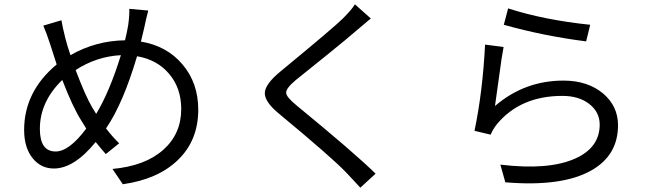

<svg xmlns="http://www.w3.org/2000/svg" viewBox="-20 -818 3040 891"><path d="M426 -289Q488 -391 541 -562Q428 -556 331 -493Q375 -376 407 -321Q430 -284 426 -289ZM380 -221Q385 -214 357 -259Q318 -320 269 -447Q165 -346 165 -220Q165 -115 238 -115Q301 -115 380 -221ZM668 -769Q664 -755 658 -729Q652 -699 650 -692Q640 -648 634 -625Q754 -605 826 -520Q900 -434 900 -309Q900 -165 804 -74Q712 14 550 37L502 -34Q654 -48 738 -123Q821 -197 821 -312Q821 -408 766 -474Q710 -541 616 -557Q551 -337 472 -222Q502 -183 533 -153L471 -103Q449 -128 424 -159Q324 -36 230 -36Q171 -36 133 -82Q92 -131 92 -215Q92 -393 243 -519L214 -609Q197 -662 181 -699L265 -724Q270 -693 284 -638Q292 -606 307 -562Q424 -629 560 -631Q569 -666 575 -702Q581 -745 580 -777Z M1701 -732Q1689 -723 1666 -703Q1637 -678 1634 -676Q1594 -641 1495 -561L1352 -446Q1307 -408 1308 -388Q1308 -368 1356 -329Q1629 -105 1723 -12L1652 53Q1640 39 1619 17L1585 -19Q1519 -88 1274 -291Q1206 -347 1209 -389Q1212 -429 1281 -486Q1531 -692 1571 -732Q1613 -774 1627 -798Z M2338 -779Q2506 -725 2719 -703L2700 -626Q2503 -651 2318 -703ZM2317 -600Q2309 -561 2296 -462Q2280 -344 2277 -326Q2414 -444 2595 -444Q2707 -444 2779 -384Q2848 -325 2848 -237Q2848 -97 2724 -27Q2588 50 2325 28L2302 -54Q2525 -27 2649 -82Q2763 -133 2763 -240Q2763 -298 2714 -336Q2666 -373 2590 -373Q2396 -373 2287 -243Q2267 -218 2257 -193L2182 -211Q2220 -393 2231 -611Z"/></svg>

Font: Source Han Sans K Regular
Style: Regular
Weight: 400
Designer: Ryoko NISHIZUKA  (kana & ideographs); Paul D. Hunt (Latin, Greek & Cyrillic); Wenlong ZHANG  (bopomofo); Sandoll Communi
Foundry: Adobe Systems Incorporated
Version: Version 1.00 July 18, 2014, initial release